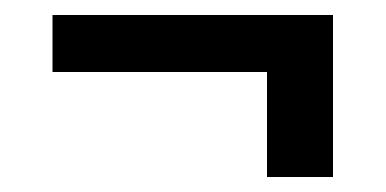

<svg xmlns="http://www.w3.org/2000/svg" viewBox="-20 -362 514 256"><path d="M50 -342H424V-126H336V-266H50Z"/></svg>

Font: Podkova Medium
Style: Regular
Weight: 500
Designer: Ilya Yudin
Foundry: Cyreal (www.cyreal.org)
Version: Version 2.103